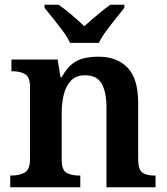

<svg xmlns="http://www.w3.org/2000/svg" viewBox="-20 -786 700 806"><path d="M23 0V-49H27Q61 -49 83.5 -61.5Q106 -74 106 -119V-421Q106 -463 85 -475Q64 -487 31 -487H28V-536H222L234 -462H239Q260 -500 283.5 -518Q307 -536 334.5 -542Q362 -548 394 -548Q471 -548 515.5 -502Q560 -456 560 -354V-121Q560 -74 577.5 -61.5Q595 -49 629 -49H633V0H427V-334Q427 -399 407 -434.5Q387 -470 337 -470Q300 -470 278.5 -448Q257 -426 248 -390Q239 -354 239 -313V-115Q239 -72 259.5 -60.5Q280 -49 313 -49H317V0ZM274 -606Q264 -629 244 -655.5Q224 -682 203.5 -708Q183 -734 167 -753V-766H226Q250 -750 281 -723.5Q312 -697 334 -676Q349 -690 368.5 -706.5Q388 -723 407.5 -739Q427 -755 443 -766H502V-753Q487 -734 466 -708Q445 -682 425.5 -655.5Q406 -629 395 -606Z"/></svg>

Font: Noto Nastaliq Urdu SemiBold
Style: Regular
Weight: 600
Version: Version 3.007